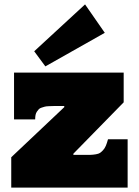

<svg xmlns="http://www.w3.org/2000/svg" viewBox="-20 -854 633 874"><path d="M31.2 -138.2 272.5 -366.2V-371.6H243.2Q228.5 -371.6 221.2 -371.3Q213.9 -371.1 201.7 -370.6Q189.5 -370.1 183.6 -368.4Q177.7 -366.7 169.2 -364Q160.6 -361.3 156.5 -356.7Q152.3 -352.1 147.9 -345.7Q143.6 -339.4 141.8 -330.6Q140.1 -321.8 140.1 -310.5H43.9V-523.4H543V-388.2L314 -154.3V-148.9H363.3Q383.8 -148.9 393.3 -149.2Q402.8 -149.4 416 -151.6Q429.2 -153.8 435.3 -158Q441.4 -162.1 449 -170.2Q456.5 -178.2 461.7 -190.2Q466.8 -202.1 471.7 -220.2H561V0H31.2ZM457 -704.6 186.5 -551.8 135.7 -620.6 367.2 -834Z"/></svg>

Font: Bevan
Style: Regular
Weight: 400
Foundry: vernon adams
Version: Version 1.000